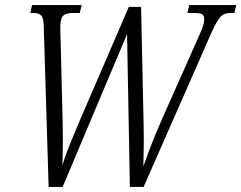

<svg xmlns="http://www.w3.org/2000/svg" viewBox="-20 -734 948 754"><path d="M152 -624Q152 -662 142.5 -672.5Q133 -683 111 -683H99L106 -714H301L293 -683H267Q241 -683 229.5 -673.5Q218 -664 217 -634Q217 -625 217 -608Q217 -591 218 -576L226 -254Q228 -159 225 -85Q237 -125 253.5 -165Q270 -205 290 -253L486 -707H534L544 -244Q545 -198 544.5 -156Q544 -114 543 -80Q557 -121 574.5 -166Q592 -211 614 -261L762 -594Q773 -618 777.5 -633Q782 -648 782 -658Q782 -673 773.5 -678Q765 -683 739 -683H716L723 -714H908L900 -683H886Q870 -683 859 -678Q848 -673 837 -656.5Q826 -640 810 -605L544 0H490L479 -600L226 0H171Z"/></svg>

Font: Noto Serif ExtraCondensed Light
Style: Italic
Weight: 300
Width: 2
Italic angle: -12°
Designer: Monotype Design Team
Foundry: Monotype Imaging Inc.
Version: Version 2.014; ttfautohint (v1.8.4.7-5d5b)